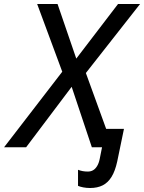

<svg xmlns="http://www.w3.org/2000/svg" viewBox="-74 -734 718 957"><path d="M375 203.1Q357.4 203.1 341.1 200Q324.7 196.8 314.9 192.4V112.3Q326.2 116.7 338.1 118.9Q350.1 121.1 363.8 121.1Q378.4 121.1 389.6 114.7Q400.9 108.4 409.7 94.2Q418.5 80.1 422.9 58.6L434.6 0H383.8L283.2 -301.3L56.2 0H-53.7L236.3 -376.5L111.3 -713.9H212.9L306.2 -441.9L514.2 -713.9H624L354 -370.1L455.1 -91.8H543.9L510.3 70.8Q500 118.2 482.2 147.2Q464.4 176.3 438 189.7Q411.6 203.1 375 203.1Z"/></svg>

Font: Open Sans Medium
Style: Italic
Weight: 500
Italic angle: -12°
Designer: Monotype Design Team
Foundry: Monotype Imaging Inc.
Version: Version 3.000